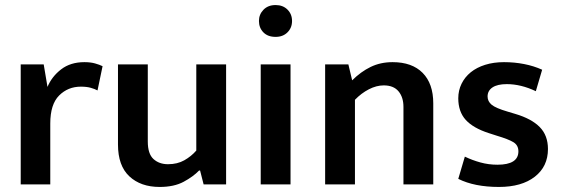

<svg xmlns="http://www.w3.org/2000/svg" viewBox="-20 -730 2223 760"><path d="M62 0V-475H153L168 -386Q185 -427 222 -455.5Q259 -484 314 -484Q338 -484 356 -479Q374 -474 386 -468L366 -372Q355 -378 339 -382.5Q323 -387 300 -387Q249 -387 214 -352Q179 -317 179 -241V0Z M757 -475H875V0H786L772 -55H768Q745 -31 707 -10.5Q669 10 612 10Q537 10 492 -32Q447 -74 447 -158V-475H565V-170Q565 -121 587.5 -100.5Q610 -80 645 -80Q682 -80 709.5 -95.5Q737 -111 757 -134Z M1012 0V-475H1130V0ZM1071 -584Q1040 -584 1022.5 -602Q1005 -620 1005 -647Q1005 -673 1023 -691.5Q1041 -710 1071 -710Q1100 -710 1118 -692Q1136 -674 1136 -647Q1136 -620 1118 -602Q1100 -584 1071 -584Z M1385 0H1267V-475H1359L1374 -412Q1408 -446 1447 -465Q1486 -484 1534 -484Q1611 -484 1653 -441.5Q1695 -399 1695 -321V0H1577V-307Q1577 -345 1557.5 -368.5Q1538 -392 1499 -392Q1470 -392 1440 -376.5Q1410 -361 1385 -335Z M2101 -369Q2042 -397 1986 -397Q1949 -397 1929.5 -384Q1910 -371 1910 -348Q1910 -329 1926 -315.5Q1942 -302 1990 -288L2020 -279Q2084 -260 2116.5 -227Q2149 -194 2149 -140Q2149 -71 2097 -30.5Q2045 10 1955 10Q1858 10 1794 -22L1820 -110Q1849 -96 1881.5 -87Q1914 -78 1949 -78Q2032 -78 2032 -131Q2032 -155 2012.5 -167Q1993 -179 1946 -193L1915 -203Q1853 -223 1823.5 -255.5Q1794 -288 1794 -341Q1794 -372 1807 -398.5Q1820 -425 1843.5 -444Q1867 -463 1900.5 -473.5Q1934 -484 1975 -484Q2016 -484 2054.5 -476.5Q2093 -469 2126 -454Z"/></svg>

Font: Mukta SemiBold
Style: Regular
Weight: 600
Designer: Girish Dalvi and Yashodeep Gholap
Foundry: Ek Type
Version: Version 2.538;PS 1.002;hotconv 16.6.51;makeotf.lib2.5.65220;